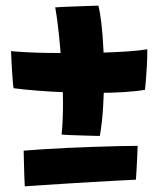

<svg xmlns="http://www.w3.org/2000/svg" viewBox="-20 -705 565 678"><path d="M492 -388Q466 -383 421 -380Q376 -377 319 -377Q269 -377 214.2 -379Q159.5 -381 110.5 -385Q61.5 -389 28 -393.5Q26.5 -401 25 -419.8Q23.5 -438.5 22.2 -460.5Q21 -482.5 20 -500.2Q19 -518 19 -524.5Q37.5 -522.5 69.8 -520.8Q102 -519 143 -518.2Q184 -517.5 227.5 -517.5Q283 -517.5 335.8 -519Q388.5 -520.5 431.5 -523.5Q474.5 -526.5 500 -531Q500.5 -505 498.8 -474.2Q497 -443.5 495 -419.2Q493 -395 492 -388ZM327.5 -685Q333.5 -661.5 338 -622.5Q342.5 -583.5 345 -535.5Q347.5 -487.5 347.5 -436.5Q347.5 -381.5 344 -325.5Q340.5 -269.5 332.5 -225Q325.5 -225 306.2 -225.5Q287 -226 264.5 -226.8Q242 -227.5 223 -228.2Q204 -229 197.5 -230Q200 -253 201.2 -281.2Q202.5 -309.5 202.5 -339.5Q202.5 -385 199.8 -434.2Q197 -483.5 193 -530.5Q189 -577.5 184.2 -616.2Q179.5 -655 175 -679Q180 -679.5 195.8 -680.2Q211.5 -681 232.2 -681.8Q253 -682.5 273.2 -683.2Q293.5 -684 308.5 -684.5Q323.5 -685 327.5 -685ZM466 -190Q465.5 -172.5 464.5 -149.8Q463.5 -127 462.2 -105.8Q461 -84.5 460 -70.5Q434.5 -69.5 393.8 -67.2Q353 -65 305.5 -62.2Q258 -59.5 211.5 -56.5Q165 -53.5 126.8 -51Q88.5 -48.5 67.5 -47Q66.5 -63 65.8 -86Q65 -109 64.5 -132.5Q64 -156 63.5 -173Q92 -175.5 132.5 -178Q173 -180.5 219.8 -182.8Q266.5 -185 312.8 -186.5Q359 -188 399 -189Q439 -190 466 -190Z"/></svg>

Font: Grandstander Thin
Style: Bold
Weight: 700
Version: Version 1.200